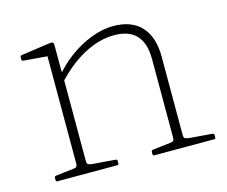

<svg xmlns="http://www.w3.org/2000/svg" viewBox="-77 -595 823 697"><g transform="rotate(-15 334.5 -246.0)"><path d="M505 -339Q505 -399 477.5 -429Q450 -459 394 -459Q338 -459 280.5 -428.5Q223 -398 170 -340L166 -365Q195 -402 234 -430.5Q273 -459 316 -475.5Q359 -492 399 -492Q468 -492 504.5 -452.5Q541 -413 541 -339V0H505ZM141 0V-327H177V0ZM59 0Q53 0 53 -6V-14Q53 -20 59 -21L128 -29Q136 -30 138.5 -33.5Q141 -37 141 -47V-180H177V-43Q177 -35 180.5 -32.5Q184 -30 194 -28L283 -21Q289 -20 289 -14V-6Q289 0 283 0ZM423 0Q417 0 417 -6V-14Q417 -20 423 -21L492 -29Q500 -30 502.5 -33.5Q505 -37 505 -47V-180H541V-43Q541 -35 544.5 -32.5Q548 -30 558 -28L647 -21Q653 -20 653 -14V-6Q653 0 647 0ZM141 -327V-471L160 -446L52 -455Q46 -456 46 -462V-469Q46 -475 52 -476L156 -491Q169 -493 172.5 -490.5Q176 -488 176 -480V-392L177 -374V-327Z"/></g></svg>

Font: Hahmlet Thin
Style: Regular
Weight: 250
Version: Version 1.002